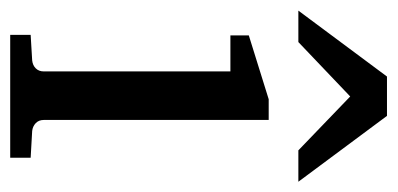

<svg xmlns="http://www.w3.org/2000/svg" viewBox="-228 -544 760 367"><g transform="rotate(90 151.5 -360.0)"><path d="M34.2 0V-39.1L83 -42Q92.3 -43 98.1 -48.8Q104 -54.7 104 -64V-420.9H35.2V-456.1L157.2 -494.1H196.8V-64Q196.8 -54.7 202.9 -48.8Q209 -43 217.8 -42L269 -39.1V0ZM254.9 -550.8 151.9 -649.9 47.9 -550.8H-12.2L113.8 -720.2H189L314.9 -550.8Z"/></g></svg>

Font: Charis SIL Viet
Style: Regular
Weight: 400
Foundry: SIL International
Version: Version 5.000